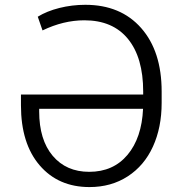

<svg xmlns="http://www.w3.org/2000/svg" viewBox="-20 -757 747 787"><path d="M346.7 9.8Q218.8 9.8 142.3 -79.6Q65.9 -168.9 65.9 -325.2V-369.6H566.9V-381.8Q566.9 -521 504.6 -597.4Q442.4 -673.8 325.7 -673.8Q240.2 -673.8 154.3 -632.3L134.8 -688.5Q171.9 -711.4 223.6 -724.4Q275.4 -737.3 329.6 -737.3Q474.6 -737.3 558.6 -642.1Q642.6 -546.9 642.6 -381.8V-335.4Q642.6 -234.4 606.9 -156.2Q571.3 -78.1 503.7 -34.2Q436 9.8 346.7 9.8ZM566.4 -311H140.6V-300.3Q140.6 -184.1 196 -118.4Q251.5 -52.7 345.7 -52.7Q444.3 -52.7 502.7 -122.3Q561 -191.9 566.4 -311Z"/></svg>

Font: Interop Light
Style: Regular
Weight: 300
Designer: Rasmus Andersson, Google, Jang Haemin
Foundry: jhaemin
Version: Version 1.007